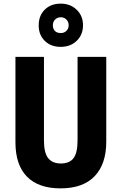

<svg xmlns="http://www.w3.org/2000/svg" viewBox="-20 -1027 669 1057"><path d="M565 -247Q565 -124 501 -57Q437 10 313 10Q192 10 128.5 -54.5Q65 -119 65 -244V-714H222V-254Q222 -185 245.5 -156Q269 -127 315 -127Q363 -127 385 -156.5Q407 -186 407 -255V-714H565ZM314 -769Q260 -769 226.5 -802Q193 -835 193 -887Q193 -941 226.5 -974Q260 -1007 314 -1007Q367 -1007 402 -973.5Q437 -940 437 -888Q437 -836 402.5 -802.5Q368 -769 314 -769ZM315 -845Q333 -845 345.5 -857Q358 -869 358 -888Q358 -907 345.5 -919.5Q333 -932 315 -932Q296 -932 283.5 -919.5Q271 -907 271 -888Q271 -869 282 -857Q293 -845 315 -845Z"/></svg>

Font: Noto Sans Ethiopic Condensed ExtraBold
Style: Regular
Weight: 800
Width: 3
Designer: Monotype Design Team
Foundry: Monotype Imaging Inc.
Version: Version 2.102; ttfautohint (v1.8.4.7-5d5b)